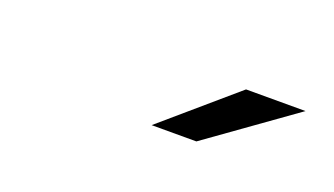

<svg xmlns="http://www.w3.org/2000/svg" viewBox="-30 -861 660 379"><g transform="rotate(20 300.0 -672.0)"><path d="M291 -607 442 -737H567L385 -607Z"/></g></svg>

Font: Montserrat Medium
Style: Italic
Weight: 500
Italic angle: -11.3°
Designer: Julieta Ulanovsky
Foundry: Julieta Ulanovsky
Version: Version 9.000; ttfautohint (v1.8.4.7-5d5b)